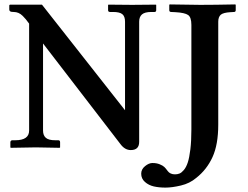

<svg xmlns="http://www.w3.org/2000/svg" viewBox="-20 -667 1122 869"><path d="M772 122.1Q783.2 122.1 792.5 118.4Q801.8 114.7 812.3 102.3Q822.8 89.8 829.8 68.6Q836.9 47.4 841.6 9Q846.2 -29.3 846.2 -81.1V-554.2Q846.2 -588.9 831.3 -599.1Q816.4 -609.4 774.9 -611.8L754.9 -612.8Q746.1 -612.8 746.1 -621.1V-645L748 -647Q841.8 -645 886.2 -645Q951.2 -645 1044.9 -647L1046.9 -645V-621.1Q1046.9 -612.8 1039.1 -612.8L1022 -611.8Q991.2 -609.9 979.5 -600.6Q967.8 -590.3 967.8 -568.8V-103Q967.8 -12.7 941.9 43.9Q916 100.6 868.2 138.2Q838.9 163.1 798.8 172.6Q758.8 182.1 729 182.1Q699.7 182.1 676.3 176.8Q652.8 171.4 636 156.5Q619.1 141.6 619.1 119.1Q619.1 99.1 636.5 85Q653.8 70.8 669.9 70.8Q689 70.8 703.1 76.7Q717.3 82.5 723.9 88.9Q730.5 95.2 738.8 106.9Q750 122.1 772 122.1ZM545.9 -568.8Q545.9 -592.8 533.7 -602.8Q521.5 -612.8 492.2 -612.8H478Q469.2 -612.8 469.2 -621.1V-645L471.2 -646Q539.1 -645 578.1 -645L685.1 -646L687 -645V-621.1Q687 -612.8 679.2 -612.8H665Q635.3 -612.8 622.6 -601.8Q609.9 -590.8 609.9 -568.8V-24.9Q609.9 12.2 571.8 12.2Q544.9 12.2 524.9 -15.1L174.8 -470.2V-76.2Q174.8 -54.2 187.5 -43.2Q200.2 -32.2 230 -32.2H244.1Q252 -32.2 252 -22.9V0L250 2Q177.2 0 142.1 0L28.8 2L26.9 0V-22.9Q26.9 -27.3 29.5 -29.8Q32.2 -32.2 35.2 -32.2H48.8Q111.8 -32.2 111.8 -76.2V-560.1Q102.1 -573.2 97.2 -579.3Q92.3 -585.4 82.8 -595Q73.2 -604.5 63.2 -608.6Q53.2 -612.8 42 -612.8Q30.3 -612.8 26.1 -615.5Q22 -618.2 22 -624V-643.1L24.9 -646H169.9L545.9 -168Z"/></svg>

Font: Linux Libertine G
Style: Semibold
Weight: 600
Designer: Philipp H. Poll
Foundry: Philipp H. Poll
Version: Version 5.1.1